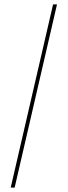

<svg xmlns="http://www.w3.org/2000/svg" viewBox="-20 -770 311 879"><path d="M223 -750H241L47 89H29Z"/></svg>

Font: Moniqa Cond Heading
Style: Regular
Weight: 400
Width: 3
Designer: Rajesh Rajput
Foundry: Rajesh Rajput
Version: Version 1.000